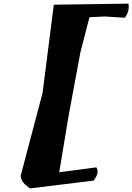

<svg xmlns="http://www.w3.org/2000/svg" viewBox="-20 -935 731 1060"><path d="M558 -844 474 -840 424 -647 359 -297 307 16 512 -11Q531 18 497 62L147 105Q97 75 94 36L215 -422L277 -909L689 -915Q697 -874 669 -837Z"/></svg>

Font: Tillana
Style: Bold
Weight: 700
Designer: Lipi Raval (Devanagari, Latin), Jonny Pinhorn (Latin)
Foundry: Indian Type Foundry
Version: Version 2.002;PS 1.0;hotconv 1.0.79;makeotf.lib2.5.61930; tt